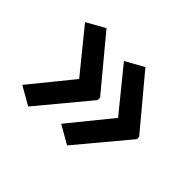

<svg xmlns="http://www.w3.org/2000/svg" viewBox="-100 -636 740 740"><g transform="rotate(45 269.5 -266.5)"><path d="M114 -53 286 -260V-273L114 -480L39 -438L178 -267L39 -96ZM326 -53 499 -260V-273L326 -480L251 -438L390 -267L251 -96Z"/></g></svg>

Font: Noto Sans Hanifi Rohingya Medium
Style: Regular
Weight: 500
Designer: Monotype Design Team and DaltonMaag
Foundry: Google LLC
Version: Version 2.102